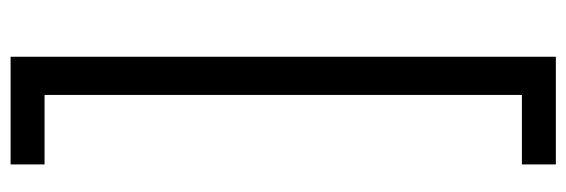

<svg xmlns="http://www.w3.org/2000/svg" viewBox="-373 -535 1068 362"><g transform="rotate(-90 161.0 -354.0)"><path d="M32 160V96H163V-804H32V-868H235V160Z"/></g></svg>

Font: EncodeSans
Style: Regular
Weight: 400
Designer: Pablo Impallari, Andres Torresi
Foundry: Pablo Impallari, Andres Torresi
Version: Version 1.000; ttfautohint (v1.4.1)